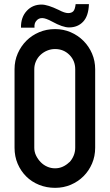

<svg xmlns="http://www.w3.org/2000/svg" viewBox="-20 -918 528 924"><path d="M438 -585V-207Q438 -166 423 -131Q408 -96 382 -70Q356 -44 321 -29Q286 -14 245 -14Q204 -14 168 -28.5Q132 -43 106 -69Q80 -95 65 -130Q50 -165 50 -207V-585Q50 -626 65.5 -661Q81 -696 107 -722Q133 -748 168.5 -763Q204 -778 245 -778Q285 -778 320 -763Q355 -748 381.5 -721.5Q408 -695 423 -660Q438 -625 438 -585ZM342 -207V-585Q342 -626 314 -654Q286 -682 245 -682Q225 -682 207 -674.5Q189 -667 175 -654Q161 -641 153 -623Q145 -605 145 -585V-207Q145 -187 153.5 -169.5Q162 -152 175.5 -138Q189 -124 207 -116Q225 -108 245 -108Q265 -108 282.5 -116Q300 -124 314 -138V-137Q327 -151 334.5 -169Q342 -187 342 -207ZM146 -785H81Q80 -835 109 -866Q137 -896 180 -896Q209 -896 263 -870Q291 -855 308 -855Q324 -855 332.5 -863.5Q341 -872 344 -898H408Q406 -841 380 -813.5Q354 -786 312 -786Q282 -786 231 -814Q200 -831 183 -831Q166 -831 156 -819Q144 -807 146 -785Z"/></svg>

Font: Kanalisirung
Style: Regular
Weight: 500
Designer: Peter Wiegel
Foundry: Peter Wiegel
Version: 1.000